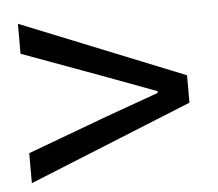

<svg xmlns="http://www.w3.org/2000/svg" viewBox="-39 -627 579 511"><g transform="rotate(-5 250.0 -371.0)"><path d="M26.4 -158.2V-238.3L239.3 -317.4L380.9 -368.2V-373L239.3 -425.8L26.4 -503.9V-584L462.9 -408.2V-335Z"/></g></svg>

Font: Gen Shin Gothic Monospace Regular
Style: Regular
Weight: 400
Designer: [Source Han Sans]
Ryoko NISHIZUKA  (kana & ideographs); Paul D. Hunt (Latin, Greek & Cyrillic); Wenlong ZHANG  (bopomofo
Version: Version 1.002.20150607